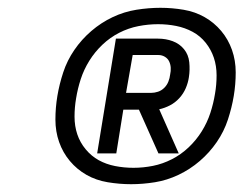

<svg xmlns="http://www.w3.org/2000/svg" viewBox="-20 -907 640 492"><path d="M229 -514 277 -808H385Q405 -808 422.5 -801.5Q440 -795 451.5 -781Q463 -767 465 -747.5Q467 -728 464 -709Q462 -695 456 -681Q450 -667 439.5 -655.5Q429 -644 415.5 -637Q402 -630 388 -627L438 -514H386L336 -626H296L278 -514ZM303 -669H367Q376 -669 385 -672Q394 -675 401 -682Q408 -689 411.5 -698Q415 -707 416 -716Q418 -725 417.5 -733.5Q417 -742 413.5 -749.5Q410 -757 402.5 -761.5Q395 -766 386 -766H320ZM316 -435Q286 -435 256 -440Q226 -445 201.5 -459Q177 -473 159 -494.5Q141 -516 131.5 -543Q122 -570 122 -600.5Q122 -631 127 -661Q132 -691 142 -721.5Q152 -752 170.5 -779Q189 -806 214 -827.5Q239 -849 268.5 -863Q298 -877 329.5 -882Q361 -887 391 -887Q421 -887 450.5 -882Q480 -877 504.5 -863Q529 -849 547 -827.5Q565 -806 574.5 -779Q584 -752 584 -721.5Q584 -691 579 -661Q574 -631 564 -600.5Q554 -570 535.5 -543Q517 -516 492 -494.5Q467 -473 437.5 -459Q408 -445 377 -440Q346 -435 316 -435ZM322 -477Q347 -477 372 -482Q397 -487 420.5 -499Q444 -511 463.5 -529.5Q483 -548 497 -570.5Q511 -593 519 -617.5Q527 -642 531 -667Q535 -690 535 -714Q535 -738 528 -759Q521 -780 507 -797.5Q493 -815 473.5 -825.5Q454 -836 431.5 -840.5Q409 -845 385 -845Q360 -845 334.5 -840Q309 -835 285.5 -823Q262 -811 242.5 -792.5Q223 -774 209 -751.5Q195 -729 187 -704.5Q179 -680 175 -655Q171 -632 171 -608Q171 -584 178 -563Q185 -542 199.5 -524.5Q214 -507 233 -496.5Q252 -486 275 -481.5Q298 -477 322 -477Z"/></svg>

Font: Iosevka Aile Medium Oblique
Style: Regular
Weight: 500
Italic angle: -9°
Designer: Belleve Invis
Foundry: Belleve Invis
Version: Version 31.1.0; ttfautohint (v1.8.4)